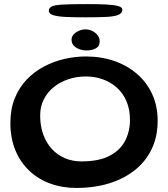

<svg xmlns="http://www.w3.org/2000/svg" viewBox="-20 -875 829 947"><path d="M358.1 52.1Q286.1 52.1 226.2 29.8Q166.3 7.4 122.7 -34.5Q79.1 -76.5 55.2 -135.5Q31.2 -194.6 31.2 -267.8Q31.2 -336.8 52.9 -390.4Q74.6 -443.9 112 -482.9Q149.4 -521.8 197.2 -547Q245 -572.2 297.9 -584.3Q350.9 -596.5 403.2 -596.5Q479.4 -596.5 544 -574.1Q608.6 -551.6 656.6 -509.8Q704.6 -468 731.1 -409.7Q757.6 -351.4 757.6 -279.4Q757.6 -199.9 727.4 -138.2Q697.2 -76.4 642.8 -34.1Q588.3 8.3 515.7 30.2Q443.1 52.1 358.1 52.1ZM381.3 -78.9Q468.9 -78.9 521.5 -107Q574.1 -135 597.6 -181.6Q621.1 -228.1 621.1 -283.3Q621.1 -334.6 604.3 -374.5Q587.6 -414.4 557.5 -441.8Q527.4 -469.3 487.8 -483.5Q448.2 -497.8 402.8 -497.8Q358.2 -497.8 317.9 -484.4Q277.5 -471.1 246.1 -446.1Q214.6 -421.1 196.4 -385.4Q178.1 -349.8 178.1 -305.8Q178.1 -253.5 193.3 -211.6Q208.5 -169.8 235.8 -140.2Q263 -110.6 300.2 -94.8Q337.5 -78.9 381.3 -78.9ZM406.9 -626.2Q378.5 -626.2 355.7 -640Q332.9 -653.9 332.9 -679.7Q332.9 -694.1 343.4 -705.5Q353.9 -716.8 370.1 -723.4Q386.2 -730.1 402.2 -730.1Q419.5 -730.1 435.5 -722.1Q451.4 -714.2 461.5 -701.1Q471.6 -687.9 471.6 -671.2Q471.6 -646.6 452.7 -636.4Q433.8 -626.2 406.9 -626.2ZM400.2 -789.6Q347.3 -789.6 306.8 -791.3Q266.4 -793.1 243.6 -799.9Q220.8 -806.7 220.8 -821.8Q220.8 -836.1 235.5 -843.2Q250.3 -850.3 291.4 -852.6Q332.4 -854.8 411.7 -854.8Q464.6 -854.8 503.1 -852.9Q541.6 -851 562.5 -845.2Q583.5 -839.5 583.5 -827.4Q583.5 -809.6 563.3 -801.5Q543.2 -793.4 502.7 -791.5Q462.2 -789.6 400.2 -789.6Z"/></svg>

Font: Gluten Thin
Style: Regular
Weight: 100
Designer: Tyler Finck
Foundry: Etcetera Type Company
Version: Version 1.300